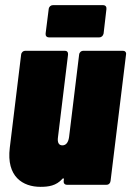

<svg xmlns="http://www.w3.org/2000/svg" viewBox="-20 -717 509 745"><path d="M380 -697H185C177 -697 170 -691 169 -682L157 -587C156 -578 161 -572 170 -572H365C374 -572 380 -578 382 -587L393 -682C394 -691 389 -697 380 -697ZM287 -505 248 -185C245 -164 236 -153 222 -153C208 -153 202 -164 205 -185L244 -505C245 -514 240 -520 232 -520H78C70 -520 63 -514 62 -505L18 -144C4 -31 69 8 137 8C168 8 198 4 222 -23C225 -27 228 -25 228 -21L227 -15C226 -6 231 0 240 0H393C402 0 408 -6 409 -15L469 -505C471 -514 465 -520 457 -520H303C295 -520 288 -514 287 -505Z"/></svg>

Font: Barlow Condensed Black
Style: Italic
Weight: 900
Width: 3
Italic angle: -7°
Designer: Jeremy Tribby
Foundry: Tribby Type
Version: Version 1.422;hotconv 1.0.109;makeotfexe 2.5.65596